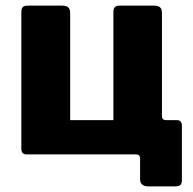

<svg xmlns="http://www.w3.org/2000/svg" viewBox="-20 -550 688 684"><path d="M74 0Q56 0 56 -21V-507Q56 -519 61 -524.5Q66 -530 80 -530H200Q216 -530 223 -524Q230 -518 230 -503V-122H384V-507Q384 -519 389 -524.5Q394 -530 407 -530H527Q543 -530 550 -524Q557 -518 557 -503V-19Q557 0 540 0ZM509 114Q479 114 479 88V14Q479 0 464 0H417V-122H557V-136Q557 -122 572 -122H611Q628 -122 628 -101V91Q628 103 623 108.5Q618 114 604 114Z"/></svg>

Font: Libre Franklin ExtraBold
Style: Regular
Weight: 800
Designer: Pablo Impallari, Rodrigo Fuenzalida, Nhung Nguyen
Foundry: Impallari Type
Version: Version 3.000